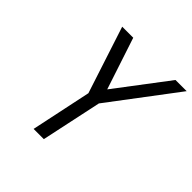

<svg xmlns="http://www.w3.org/2000/svg" viewBox="-184 -848 996 996"><g transform="rotate(45 314.5 -350.0)"><path d="M352 -333 629 -700H547L331 -415L237 -700H156L276 -332L206 0H281Z"/></g></svg>

Font: Advent Pro Medium
Style: Italic
Weight: 500
Italic angle: -12°
Version: Version 3.000